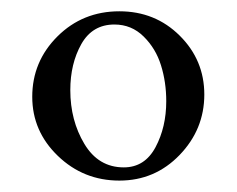

<svg xmlns="http://www.w3.org/2000/svg" viewBox="-20 -561 419 340"><path d="M182.6 -517.6Q143.6 -517.6 124 -482.9Q104.5 -448.2 104.5 -401.4Q104.5 -347.7 129.4 -306.2Q154.3 -264.6 199.2 -264.6Q236.3 -264.6 255.4 -300.3Q274.4 -335.9 274.4 -381.8Q274.4 -415.5 265.1 -445.3Q255.9 -475.1 234.4 -496.3Q212.9 -517.6 182.6 -517.6ZM191.4 -541Q254.9 -541 298.3 -497.8Q341.8 -454.6 341.8 -393.6Q341.8 -332 298.1 -286.6Q254.4 -241.2 191.4 -241.2Q127.9 -241.2 82.5 -284.9Q37.1 -328.6 37.1 -389.6Q37.1 -452.1 81.8 -496.6Q126.5 -541 191.4 -541Z"/></svg>

Font: Amiri
Style: Regular
Weight: 400
Designer: Khaled Hosny
Version: Version 000.108